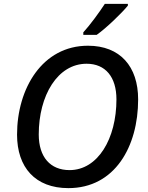

<svg xmlns="http://www.w3.org/2000/svg" viewBox="-20 -961 764 991"><path d="M410 -794V-781H479C530 -817 611 -896 640 -932V-941H521C491 -895 444 -831 410 -794ZM333 10C573 10 693 -205 693 -448C693 -618 600 -725 434 -725C199 -725 68 -505 68 -266C68 -97 162 10 333 10ZM339 -83C240 -83 180 -150 180 -267C180 -468 277 -632 427 -632C524 -632 581 -564 581 -448C581 -245 485 -83 339 -83Z"/></svg>

Font: Noto Sans Medium
Style: Italic
Weight: 500
Italic angle: -12°
Designer: Monotype Design Team
Foundry: Monotype Imaging Inc.
Version: Version 2.013